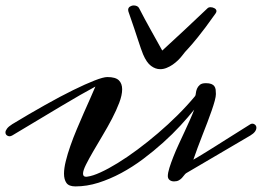

<svg xmlns="http://www.w3.org/2000/svg" viewBox="-44 -647 942 690"><path d="M270 -12.2Q289.1 -14.6 317.4 -27.6Q345.7 -40.5 379.4 -61.3Q413.1 -82 450 -109.4Q486.8 -136.7 523.4 -168Q560.1 -199.2 594.5 -233.4Q628.9 -267.6 657.2 -301.8Q659.2 -304.7 659.9 -312.3Q660.6 -319.8 663.8 -327.9Q667 -335.9 674.1 -342Q681.2 -348.1 695.8 -348.1Q708 -348.1 715.3 -345.2Q722.7 -342.3 726.3 -337.2Q730 -332 731 -325Q731.9 -317.9 731.9 -309.1Q731.9 -300.3 727.8 -284.9Q723.6 -269.5 716.8 -249.8Q710 -230 701.2 -207Q692.4 -184.1 683.3 -160.9Q674.3 -137.7 665.8 -115Q657.2 -92.3 650.9 -73.2Q657.2 -76.7 669.4 -84Q681.6 -91.3 697.5 -101.1Q713.4 -110.8 731.2 -122.1Q749 -133.3 766.6 -144.5L856 -200.7Q859.4 -202.6 863.3 -202.6Q868.7 -202.6 873 -198.5Q877.4 -194.3 877.4 -188Q877.4 -181.2 872.3 -174.1Q867.2 -167 856 -160.2L625.5 -24.9Q621.6 -22.5 617.9 -17.3Q614.3 -12.2 609.6 -7.3Q605 -2.4 598.4 1.2Q591.8 4.9 581.5 4.9Q571.8 4.9 565.4 -0.2Q559.1 -5.4 559.1 -14.2Q559.1 -25.4 564.7 -43.5Q570.3 -61.5 578.9 -83.3Q587.4 -105 598.4 -128.7Q609.4 -152.3 619.9 -175Q630.4 -197.8 639.4 -218Q648.4 -238.3 653.8 -252.9Q632.8 -226.6 604.5 -195.8Q576.2 -165 542.2 -134.5Q508.3 -104 470.2 -75.4Q432.1 -46.9 391.6 -25.1Q351.1 -3.4 309.6 9.8Q268.1 22.9 227.1 22.9Q203.6 22.9 194.8 10.5Q186 -2 186 -22.9Q186 -42 192.4 -67.9Q198.7 -93.8 209 -123Q219.2 -152.3 232.2 -183.1Q245.1 -213.9 257.6 -242.2Q270 -270.5 281 -294.9Q292 -319.3 298.8 -335.9Q275.9 -323.7 244.4 -305.7Q212.9 -287.6 174.8 -264.9Q136.7 -242.2 92.5 -215.6Q48.3 -189 0 -160.2Q-5.4 -157.2 -9.8 -157.2Q-15.6 -157.2 -20 -161.1Q-24.4 -165 -24.4 -171.4Q-24.4 -177.2 -18.8 -184.8Q-13.2 -192.4 0 -200.7Q62 -238.3 117.7 -269.5Q173.3 -300.8 218.5 -323Q263.7 -345.2 295.7 -357.7Q327.6 -370.1 341.8 -370.1Q371.1 -370.1 383.1 -358.4Q395 -346.7 395 -326.2Q395 -305.2 384.5 -277.6Q374 -250 358.4 -220.2Q342.8 -190.4 324.7 -160.2Q306.6 -129.9 291 -103Q275.4 -76.2 264.9 -55.2Q254.4 -34.2 254.4 -22.9Q254.4 -11.7 265.6 -11.7Q269.5 -11.7 270 -12.2ZM470.2 -451.7Q466.3 -460.9 462.2 -473.1Q458 -485.4 452.1 -503.2Q446.3 -521 438 -545.9Q429.7 -570.8 417.5 -605.5Q416.5 -608.4 416.5 -611.3Q416.5 -619.1 422.9 -623.3Q429.2 -627.4 437 -627.4Q442.9 -627.4 448.2 -625Q453.6 -622.6 456.1 -617.2Q475.6 -579.1 496.8 -541.3Q518.1 -503.4 539.1 -465.3Q580.6 -503.4 620.4 -540.5Q660.2 -577.6 701.7 -617.2Q705.6 -621.1 712.9 -621.1Q720.2 -621.1 727.1 -617.2Q733.9 -613.3 733.9 -606.9Q733.9 -603.5 731 -599.1Q710.4 -569.8 694.8 -549.1Q679.2 -528.3 667.5 -513.9Q655.8 -499.5 647.5 -489.7Q639.2 -480 632.6 -472.9Q626 -465.8 620.8 -460Q615.7 -454.1 610.8 -447.3Q604.5 -439 595.7 -430.4Q586.9 -421.9 576.7 -414.8Q566.4 -407.7 554.9 -403.1Q543.5 -398.4 531.7 -398.4Q514.6 -398.4 498.8 -410.2Q482.9 -421.9 470.2 -451.7Z"/></svg>

Font: Meddon
Style: Regular
Weight: 400
Designer: Vernon Adams
Foundry: Vernon Adams
Version: Version 1.000